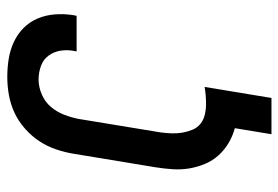

<svg xmlns="http://www.w3.org/2000/svg" viewBox="-142 -642 783 540"><g transform="rotate(-90 250.0 -371.5)"><path d="M143 0 160 -103Q138 -109 118.5 -120.5Q99 -132 84 -148.5Q69 -165 60 -186Q51 -207 47 -230Q43 -253 44.5 -277Q46 -301 50 -326L88 -556Q92 -581 100.5 -606Q109 -631 123.5 -653Q138 -675 159 -693.5Q180 -712 204 -723Q228 -734 253.5 -738.5Q279 -743 304 -743Q330 -743 355 -739Q380 -735 402.5 -724.5Q425 -714 442 -697Q459 -680 468.5 -657.5Q478 -635 480 -609.5Q482 -584 478 -558L476 -548H376L377 -554Q381 -574 378 -593Q375 -612 364 -627Q353 -642 334.5 -648.5Q316 -655 297 -655Q276 -655 255 -646Q234 -637 220 -620.5Q206 -604 198 -583.5Q190 -563 186 -542L148 -311Q146 -296 145.5 -280.5Q145 -265 147.5 -250.5Q150 -236 155.5 -222.5Q161 -209 172 -200Q183 -191 198 -187.5Q213 -184 228 -184Q240 -184 252 -185Q264 -186 276 -188L245 0Z"/></g></svg>

Font: Iosevka Term Curly SmBd Obl
Style: Regular
Weight: 600
Italic angle: -9°
Designer: Belleve Invis
Foundry: Belleve Invis
Version: Version 32.3.0